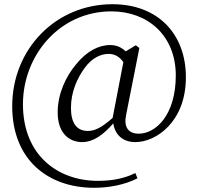

<svg xmlns="http://www.w3.org/2000/svg" viewBox="-20 -724 941 912"><path d="M515 -164C461 -116 429 -102 397 -102C345 -102 317 -139 317 -211C317 -288 347 -353 382 -401C418 -451 461 -468 496 -468C522 -468 546 -457 566 -429ZM642 -496 625 -509 577 -480C554 -502 530 -510 503 -510C447 -510 390 -479 341 -418C293 -361 254 -279 254 -190C254 -91 309 -49 370 -49C425 -49 473 -86 518 -138C526 -85 562 -49 623 -49C721 -49 863 -145 863 -357C863 -561 732 -704 514 -704C243 -704 38 -489 38 -220C38 37 210 168 427 168C495 168 570 155 633 123L623 98C571 123 517 135 445 135C254 135 89 13 89 -229C89 -461 263 -670 509 -670C684 -670 815 -553 815 -366C815 -176 719 -89 639 -89C589 -89 567 -121 579 -178Z"/></svg>

Font: Source Han Serif
Style: Regular
Weight: 400
Designer: Ryoko NISHIZUKA 西塚涼子 (kana & ideographs); Frank Grießhammer (Latin, Greek & Cyrillic); Wenlong ZHANG 张文龙 (bopomofo); San
Foundry: Adobe Systems Incorporated
Version: Version 1.001;PS 1.001;hotconv 16.6.54;makeotf.lib2.5.65590